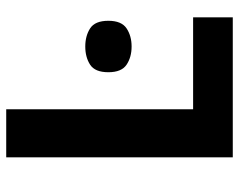

<svg xmlns="http://www.w3.org/2000/svg" viewBox="-94 -660 754 605"><g transform="rotate(-90 282.5 -357.0)"><path d="M89.8 0V-713.9H241.2V-125H530.8V0ZM439 -464.8Q472.2 -464.8 496.1 -449.5Q520 -434.1 520 -392.1Q520 -350.6 496.1 -334.7Q472.2 -318.8 439 -318.8Q405.3 -318.8 381.6 -334.7Q357.9 -350.6 357.9 -392.1Q357.9 -434.1 381.6 -449.5Q405.3 -464.8 439 -464.8Z"/></g></svg>

Font: Wonky
Style: Regular
Weight: 400
Designer: Monotype Design Team
Foundry: Monotype Imaging Inc.
Version: Version 3.000